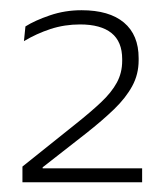

<svg xmlns="http://www.w3.org/2000/svg" viewBox="-20 -728 334 385"><path d="M25 -362.5V-394L130 -478Q161.5 -503 182.5 -522.8Q203.5 -542.5 214.2 -562.2Q225 -582 225 -606V-609.5Q225 -644.5 203.5 -661.8Q182 -679 140.5 -679Q109.5 -679 81.2 -669.8Q53 -660.5 28 -645.5L31 -675Q50 -687 80 -697.2Q110 -707.5 143.5 -707.5Q199 -707.5 228.5 -682.8Q258 -658 258 -611.5V-607Q258 -579 245.2 -555.5Q232.5 -532 209 -509.2Q185.5 -486.5 152.5 -460.5L65.5 -392.5V-384L52 -390.5H265V-362.5Z"/></svg>

Font: Anek Telugu Medium ExtraLight
Style: Regular
Weight: 250
Version: Version 1.003